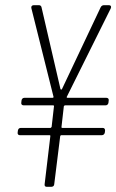

<svg xmlns="http://www.w3.org/2000/svg" viewBox="-20 -720 449 740"><path d="M398 -324 399 -333C400 -339 396 -343 390 -343H240C237 -343 236 -346 238 -348L407 -688C410 -695 407 -700 400 -700H381C376 -700 371 -698 368 -692L219 -377C218 -374 214 -374 213 -377L140 -692C139 -698 134 -700 130 -700H110C103 -700 99 -695 101 -688L186 -348C187 -346 186 -343 183 -343H74C68 -343 64 -339 63 -333L62 -324C61 -318 65 -314 71 -314H185C187 -314 189 -312 188 -310L179 -231C178 -229 176 -227 174 -227H60C54 -227 50 -223 49 -217L48 -209C47 -203 51 -199 56 -199H171C173 -199 175 -197 174 -195L152 -10C151 -4 154 0 160 0H178C184 0 189 -4 189 -10L212 -195C212 -197 215 -199 216 -199H373C378 -199 383 -203 384 -209L385 -217C385 -223 382 -227 376 -227H220C218 -227 216 -229 217 -231L226 -310C226 -312 229 -314 231 -314H387C393 -314 397 -318 398 -324Z"/></svg>

Font: Barlow Condensed ExtraLight
Style: Italic
Weight: 275
Width: 3
Italic angle: -7°
Designer: Jeremy Tribby
Foundry: Tribby Type
Version: Version 1.422;hotconv 1.0.109;makeotfexe 2.5.65596